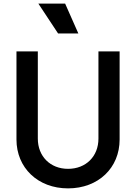

<svg xmlns="http://www.w3.org/2000/svg" viewBox="-20 -1029 752 1061"><path d="M356 12C524 12 641 -102 641 -258V-745H524V-263C524 -165 455 -96 356 -96C258 -96 189 -165 189 -263V-745H71V-258C71 -102 189 12 356 12ZM192 -1009 301 -844H413L340 -1009Z"/></svg>

Font: Mluvka SemiBold
Style: Regular
Weight: 600
Designer: Modified by Jiří Krblich, Original typeface by Gumpita Rahayu
Foundry: Gumpita Rahayu & Jiří Krblich
Version: Version 2.000;Glyphs 3.1.1 (3134)